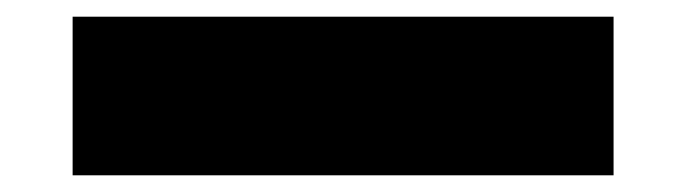

<svg xmlns="http://www.w3.org/2000/svg" viewBox="-20 22 812 230"><path d="M67 232H715V42H67Z"/></svg>

Font: SVN-Poppins ExtraBold
Style: Regular
Weight: 800
Designer: Ninad Kale (Devanagari), Jonny Pinhorn (Latin)
Foundry: Indian Type Foundry
Version: Version 3.002 2017; ttfautohint (v1.8.3)